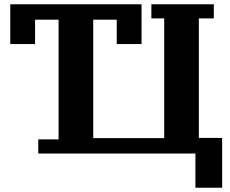

<svg xmlns="http://www.w3.org/2000/svg" viewBox="-20 -718 1078 898"><path d="M159 -66H254V-626H144V-512H28V-698H642V-512H526V-626H416V-72H748V-632H688V-698H980V-632H910V-73H1019V160H894V0H159Z"/></svg>

Font: IBM Plex Serif
Style: Bold
Weight: 700
Designer: Mike Abbink, Paul van der Laan, Pieter van Rosmalen
Foundry: Bold Monday
Version: Version 2.008